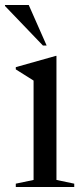

<svg xmlns="http://www.w3.org/2000/svg" viewBox="-39 -752 336 772"><path d="M188 -527.5V-28.5L259.5 -13.5V0H24.5V-13.5L96 -28.5V-428L24.5 -473V-482L186 -527.5ZM148.5 -569H133.5L-19 -728V-732H76.5Z"/></svg>

Font: Newsreader Display
Style: Regular
Weight: 400
Designer: Hugues Gentile
Foundry: Production Type
Version: Version 1.001